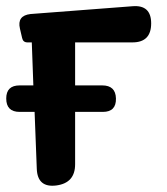

<svg xmlns="http://www.w3.org/2000/svg" viewBox="-25 -588 535 616"><path d="M86 -229H38Q-5 -229 -5 -272Q-5 -314 38 -314H82L77 -452H63Q49 -452 46 -466L39 -496Q29 -538 73 -543L400 -568Q460 -573 460 -513Q460 -452 400 -452H216V-314H303Q346 -314 347 -272Q348 -229 305 -229H216V-61Q216 -1 156 7Q95 15 93 -47Z"/></svg>

Font: MaokenZhuyuanTi
Style: Regular
Weight: 400
Designer: Fontworks Inc & LongZhuTi team: ZERO子、时光羊、荆南、频凡、刘鹏、Little White Dog、帆影Magmeta、奈白不弍、白日月球、ChaoTawei、雨三（排名不分先后）
Version: Version 1.000; 20230222